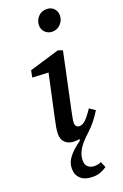

<svg xmlns="http://www.w3.org/2000/svg" viewBox="-183 -797 691 1081"><g transform="rotate(-20 162.5 -256.5)"><path d="M176 232Q128 232 103 209.5Q78 187 78 149Q78 120 92 96.5Q106 73 128.5 52.5Q151 32 175 15V6Q171 7 162.5 8Q154 9 144 9Q112 9 91.5 -9Q71 -27 71 -61Q71 -80 75 -102.5Q79 -125 86 -156L148 -443L172 -404L44 -410L52 -451L232 -505L259 -495L188 -161Q183 -136 179.5 -118Q176 -100 176 -89Q176 -77 183 -69.5Q190 -62 201 -62Q219 -62 237.5 -79Q256 -96 284 -138L318 -115Q300 -86 280 -60.5Q260 -35 237 -14Q212 8 192.5 30.5Q173 53 162 77Q151 101 151 126Q151 152 166 165Q181 178 204 178Q214 178 224.5 176Q235 174 244 169L259 204Q242 216 222 224Q202 232 176 232ZM240 -614Q215 -614 197.5 -630.5Q180 -647 180 -673Q180 -702 200 -723.5Q220 -745 250 -745Q277 -745 293.5 -728.5Q310 -712 310 -686Q310 -658 290 -636Q270 -614 240 -614Z"/></g></svg>

Font: Source Serif 4 Medium
Style: Italic
Weight: 500
Italic angle: -12°
Designer: Frank Grießhammer
Foundry: Adobe Systems Incorporated
Version: Version 4.004;hotconv 1.0.116;makeotfexe 2.5.65601